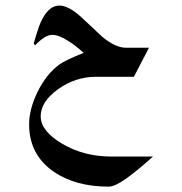

<svg xmlns="http://www.w3.org/2000/svg" viewBox="-20 -325 662 698"><path d="M284.2 -132.8Q253.9 -160.2 228.5 -175.8Q194.3 -198.2 169.9 -198.2Q156.2 -198.2 140.1 -188Q124 -177.7 107.4 -160.2L102.5 -167Q111.3 -198.2 122.1 -229.5Q150.4 -304.7 196.3 -304.7Q228.5 -304.7 273.4 -264.6Q312.5 -227.5 351.6 -191.4Q399.4 -151.4 438.5 -151.4H521.5L466.8 -45.9H330.1Q253.9 -45.9 190.9 -0.5Q127.9 44.9 127.9 97.7Q127.9 151.4 206.5 197.8Q285.2 244.1 384.8 244.1H536.1Q478.5 295.9 438 324.7Q397.5 353.5 375 353.5Q253.9 353.5 174.8 298.8Q85.9 237.3 85.9 127Q85.9 71.3 117.2 7.8Q148.4 -55.7 196.3 -90.8Q207 -98.6 227.5 -108.4Q252 -120.1 284.2 -132.8Z"/></svg>

Font: Thabit-Bold
Style: Bold
Weight: 700
Designer: Regenerated by Nadim Shaikli
Foundry: MAK Alagha
Version: 0.01